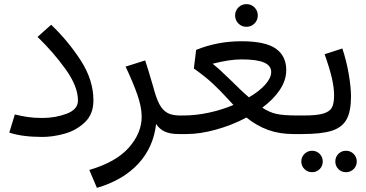

<svg xmlns="http://www.w3.org/2000/svg" viewBox="-20 -650 1776 931"><path d="M25 -7 52 -95Q85 -87 115 -82.5Q145 -78 186 -78Q248 -78 303 -98.5Q358 -119 358 -163Q358 -231 298 -314.5Q238 -398 162 -471L228 -530Q310 -452 371.5 -357Q433 -262 433 -163Q433 -96 391 -56.5Q349 -17 292.5 -1.5Q236 14 186 14Q88 14 25 -7Z M866 -45 846 0Q804 0 778 -12.5Q752 -25 737 -49Q724 65 650 144.5Q576 224 450 261L413 174Q543 136 605 65.5Q667 -5 667 -84Q667 -131 646 -191Q625 -251 589 -327L684 -357Q695 -325 723 -229Q737 -175 752.5 -145.5Q768 -116 791 -103Q814 -90 852 -90Z M1465 -45 1445 0H1403Q1335 0 1280 -20Q1225 -40 1175 -80Q1105 -43 1027.5 -21.5Q950 0 885 0H846L826 -45L854 -90H869Q929 -90 992 -103.5Q1055 -117 1112 -141L1088 -167Q1048 -211 1012 -244.5Q976 -278 920 -318L931 -408Q1034 -450 1151 -450Q1266 -450 1317 -414.5Q1368 -379 1368 -310Q1368 -261 1337 -214.5Q1306 -168 1252 -128Q1286 -105 1321 -97.5Q1356 -90 1423 -90H1453ZM1103 -257Q1156 -204 1187 -178Q1237 -207 1266 -239.5Q1295 -272 1295 -301Q1295 -332 1260 -347Q1225 -362 1151 -362Q1093 -362 1011 -341Q1040 -318 1068.5 -290Q1097 -262 1103 -257ZM1120 -575Q1120 -598 1136 -614Q1152 -630 1175 -630Q1198 -630 1214 -614Q1230 -598 1230 -575Q1230 -552 1214 -536Q1198 -520 1175 -520Q1152 -520 1136 -536Q1120 -552 1120 -575Z M1600 -187Q1600 -225 1589 -272.5Q1578 -320 1554 -387L1640 -415Q1660 -355 1671 -291Q1682 -227 1682 -182Q1682 -110 1660.5 -71Q1639 -32 1589 -16Q1539 0 1445 0L1425 -45L1453 -90Q1515 -90 1546.5 -99Q1578 -108 1589 -128Q1600 -148 1600 -187ZM1441 133Q1441 111 1456.5 96Q1472 81 1493 81Q1515 81 1530 96Q1545 111 1545 133Q1545 155 1530 170Q1515 185 1493 185Q1472 185 1456.5 170Q1441 155 1441 133ZM1606 133Q1606 111 1621 96Q1636 81 1658 81Q1679 81 1694.5 96Q1710 111 1710 133Q1710 155 1694.5 170Q1679 185 1658 185Q1636 185 1621 170Q1606 155 1606 133Z"/></svg>

Font: Fira GO
Style: Regular
Weight: 400
Designer: Carrois Corporate
Foundry: Carrois Corporate GbR
Version: Version 0.300